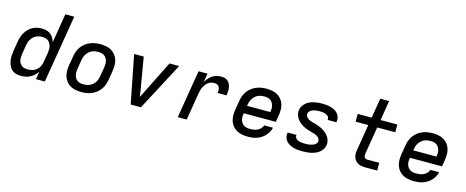

<svg xmlns="http://www.w3.org/2000/svg" viewBox="-39 -1368 4878 2009"><g transform="rotate(15 2400.0 -363.5)"><path d="M201 8Q172 8 145.5 0.5Q119 -7 100 -25Q81 -43 70.5 -67.5Q60 -92 55.5 -119Q51 -146 53 -174.5Q55 -203 59 -231L76 -331Q80 -356 88 -381Q96 -406 109.5 -429Q123 -452 142 -471.5Q161 -491 184.5 -504Q208 -517 234 -522.5Q260 -528 285 -528Q311 -528 336.5 -521.5Q362 -515 381 -500Q400 -485 412.5 -463Q425 -441 431 -416L483 -735H580L458 0H362L376 -84Q361 -62 341.5 -44Q322 -26 298.5 -14Q275 -2 250 3Q225 8 201 8ZM252 -76Q276 -76 300.5 -82.5Q325 -89 345.5 -105.5Q366 -122 377.5 -145Q389 -168 393 -192L410 -292Q413 -311 414 -329.5Q415 -348 411 -365.5Q407 -383 399 -398.5Q391 -414 377.5 -424.5Q364 -435 346 -439.5Q328 -444 309 -444Q293 -444 276 -440.5Q259 -437 243.5 -429Q228 -421 215 -408.5Q202 -396 193 -381Q184 -366 178.5 -350Q173 -334 170 -317L154 -217Q151 -200 150.5 -182Q150 -164 153.5 -147.5Q157 -131 165.5 -117Q174 -103 187 -93Q200 -83 217 -79.5Q234 -76 252 -76Z M855 8Q823 8 792.5 2.5Q762 -3 736 -17.5Q710 -32 691.5 -55.5Q673 -79 663.5 -107.5Q654 -136 654 -167.5Q654 -199 659 -231L676 -331Q680 -358 690 -385Q700 -412 717 -436Q734 -460 758 -478.5Q782 -497 808.5 -508Q835 -519 863 -523.5Q891 -528 918 -528Q950 -528 981 -522.5Q1012 -517 1037.5 -502.5Q1063 -488 1082 -464.5Q1101 -441 1110 -412.5Q1119 -384 1119 -352.5Q1119 -321 1114 -289L1098 -189Q1093 -162 1083.5 -135Q1074 -108 1056.5 -84Q1039 -60 1015.5 -41.5Q992 -23 965 -12Q938 -1 910.5 3.5Q883 8 855 8ZM856 -76Q873 -76 890.5 -79Q908 -82 924.5 -89.5Q941 -97 955 -109.5Q969 -122 979 -137Q989 -152 994.5 -169Q1000 -186 1003 -203L1020 -303Q1023 -321 1023.5 -338.5Q1024 -356 1019.5 -373Q1015 -390 1006 -404Q997 -418 983.5 -427.5Q970 -437 952.5 -440.5Q935 -444 917 -444Q900 -444 883 -441Q866 -438 849.5 -430.5Q833 -423 819 -410.5Q805 -398 795 -383Q785 -368 779 -351Q773 -334 770 -317L754 -217Q751 -199 750.5 -181.5Q750 -164 754 -147Q758 -130 767 -116Q776 -102 790 -92.5Q804 -83 821 -79.5Q838 -76 856 -76Z M1388 0 1286 -520H1390L1449 -173Q1452 -155 1455 -137Q1458 -119 1460 -101Q1469 -119 1478 -137Q1487 -155 1496 -173L1669 -520H1774L1499 0Z M1898 0 1984 -520H2081L2065 -425Q2078 -447 2095 -467Q2112 -487 2133.5 -501Q2155 -515 2179.5 -521.5Q2204 -528 2228 -528Q2249 -528 2268.5 -522.5Q2288 -517 2302 -504Q2316 -491 2324 -473Q2332 -455 2335 -434.5Q2338 -414 2336.5 -393.5Q2335 -373 2332 -352H2235Q2238 -368 2237.5 -385Q2237 -402 2230 -416Q2223 -430 2208.5 -437Q2194 -444 2177 -444Q2159 -444 2141.5 -439Q2124 -434 2109 -422.5Q2094 -411 2083 -396Q2072 -381 2064 -364.5Q2056 -348 2051.5 -331Q2047 -314 2044 -297L1995 0Z M2659 8Q2627 8 2596 2.5Q2565 -3 2538.5 -17.5Q2512 -32 2493 -55Q2474 -78 2464.5 -106.5Q2455 -135 2454.5 -167Q2454 -199 2459 -231L2476 -331Q2480 -358 2490 -385Q2500 -412 2517 -436Q2534 -460 2558 -478.5Q2582 -497 2608.5 -508Q2635 -519 2663 -523.5Q2691 -528 2718 -528Q2750 -528 2781 -522.5Q2812 -517 2837.5 -502.5Q2863 -488 2882 -464.5Q2901 -441 2910 -412.5Q2919 -384 2919 -352.5Q2919 -321 2914 -289L2902 -218H2554V-217Q2551 -199 2550.5 -181Q2550 -163 2554.5 -146.5Q2559 -130 2568.5 -116Q2578 -102 2592 -92.5Q2606 -83 2623.5 -79.5Q2641 -76 2659 -76Q2679 -76 2699 -79Q2719 -82 2738 -90.5Q2757 -99 2772.5 -115Q2788 -131 2794 -151H2889Q2884 -127 2871.5 -104Q2859 -81 2841.5 -62Q2824 -43 2801.5 -29Q2779 -15 2755.5 -6.5Q2732 2 2707.5 5Q2683 8 2659 8ZM2820 -302V-303Q2823 -321 2823.5 -338.5Q2824 -356 2819.5 -373Q2815 -390 2806 -404Q2797 -418 2783.5 -427.5Q2770 -437 2752.5 -440.5Q2735 -444 2717 -444Q2700 -444 2683 -441Q2666 -438 2649.5 -430.5Q2633 -423 2619 -410.5Q2605 -398 2595 -383Q2585 -368 2579 -351Q2573 -334 2570 -317L2568 -302Z M3254 8Q3229 8 3204.5 6Q3180 4 3156.5 -2Q3133 -8 3112 -19Q3091 -30 3075 -47Q3059 -64 3052 -87Q3045 -110 3049 -135Q3050 -137 3050 -138.5Q3050 -140 3051 -142H3146Q3146 -141 3146 -140.5Q3146 -140 3146 -139Q3144 -127 3149 -116Q3154 -105 3162.5 -98Q3171 -91 3182.5 -86.5Q3194 -82 3205.5 -80Q3217 -78 3229.5 -77Q3242 -76 3254 -76Q3266 -76 3278.5 -76.5Q3291 -77 3303 -79Q3315 -81 3327.5 -84.5Q3340 -88 3351.5 -94Q3363 -100 3372.5 -110Q3382 -120 3384 -132Q3385 -144 3381.5 -154.5Q3378 -165 3371 -173.5Q3364 -182 3354.5 -187.5Q3345 -193 3334.5 -197.5Q3324 -202 3313.5 -205Q3303 -208 3292 -211H3291Q3267 -217 3243.5 -225.5Q3220 -234 3198.5 -245.5Q3177 -257 3158.5 -272.5Q3140 -288 3126.5 -308Q3113 -328 3106 -352.5Q3099 -377 3104 -403Q3107 -424 3119.5 -444.5Q3132 -465 3150 -480Q3168 -495 3189.5 -504.5Q3211 -514 3232.5 -519Q3254 -524 3276 -526Q3298 -528 3320 -528Q3344 -528 3368 -526Q3392 -524 3414.5 -517.5Q3437 -511 3457.5 -500Q3478 -489 3493 -472Q3508 -455 3514 -432Q3520 -409 3516 -385Q3516 -383 3515.5 -381.5Q3515 -380 3515 -378H3419Q3419 -379 3419.5 -379.5Q3420 -380 3420 -381Q3422 -393 3418 -403.5Q3414 -414 3405.5 -421Q3397 -428 3387 -432.5Q3377 -437 3366 -439.5Q3355 -442 3343 -443Q3331 -444 3320 -444Q3308 -444 3296.5 -443.5Q3285 -443 3273 -441Q3261 -439 3249.5 -435.5Q3238 -432 3227.5 -426Q3217 -420 3208.5 -410Q3200 -400 3198 -388Q3195 -372 3203 -358.5Q3211 -345 3223 -336Q3235 -327 3249.5 -321.5Q3264 -316 3279 -312Q3294 -308 3309 -304Q3324 -300 3338.5 -294.5Q3353 -289 3367 -282.5Q3381 -276 3394 -268Q3407 -260 3418.5 -251Q3430 -242 3440 -231Q3450 -220 3458.5 -207Q3467 -194 3472 -179.5Q3477 -165 3479 -149.5Q3481 -134 3478 -118Q3474 -95 3461 -74.5Q3448 -54 3429 -39Q3410 -24 3388 -15Q3366 -6 3343.5 -1Q3321 4 3298.5 6Q3276 8 3254 8Z M3928 0Q3907 0 3887 -3.5Q3867 -7 3850 -16Q3833 -25 3820.5 -40Q3808 -55 3801.5 -74Q3795 -93 3795 -113.5Q3795 -134 3799 -155L3845 -436H3708V-520H3859L3895 -735H3991L3956 -520H4137V-436H3942L3893 -141Q3891 -131 3891.5 -120.5Q3892 -110 3896 -101.5Q3900 -93 3909 -88.5Q3918 -84 3928 -84H4058V0Z M4459 8Q4427 8 4396 2.5Q4365 -3 4338.5 -17.5Q4312 -32 4293 -55Q4274 -78 4264.5 -106.5Q4255 -135 4254.5 -167Q4254 -199 4259 -231L4276 -331Q4280 -358 4290 -385Q4300 -412 4317 -436Q4334 -460 4358 -478.5Q4382 -497 4408.5 -508Q4435 -519 4463 -523.5Q4491 -528 4518 -528Q4550 -528 4581 -522.5Q4612 -517 4637.5 -502.5Q4663 -488 4682 -464.5Q4701 -441 4710 -412.5Q4719 -384 4719 -352.5Q4719 -321 4714 -289L4702 -218H4354V-217Q4351 -199 4350.5 -181Q4350 -163 4354.5 -146.5Q4359 -130 4368.5 -116Q4378 -102 4392 -92.5Q4406 -83 4423.5 -79.5Q4441 -76 4459 -76Q4479 -76 4499 -79Q4519 -82 4538 -90.5Q4557 -99 4572.5 -115Q4588 -131 4594 -151H4689Q4684 -127 4671.5 -104Q4659 -81 4641.5 -62Q4624 -43 4601.5 -29Q4579 -15 4555.5 -6.5Q4532 2 4507.5 5Q4483 8 4459 8ZM4620 -302V-303Q4623 -321 4623.5 -338.5Q4624 -356 4619.5 -373Q4615 -390 4606 -404Q4597 -418 4583.5 -427.5Q4570 -437 4552.5 -440.5Q4535 -444 4517 -444Q4500 -444 4483 -441Q4466 -438 4449.5 -430.5Q4433 -423 4419 -410.5Q4405 -398 4395 -383Q4385 -368 4379 -351Q4373 -334 4370 -317L4368 -302Z"/></g></svg>

Font: Iosevka SS04 Md Ex Obl
Style: Regular
Weight: 500
Width: 7
Italic angle: -9°
Monospace: yes
Designer: Belleve Invis
Foundry: Belleve Invis
Version: Version 19.0.0; ttfautohint (v1.8.4)